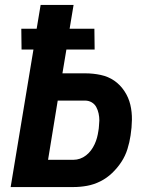

<svg xmlns="http://www.w3.org/2000/svg" viewBox="-20 -755 640 775"><path d="M23 0 115 -555H67L66 -639H128L144 -735H277L261 -639H361L362 -555H248L232 -459H324Q356 -459 386.5 -452.5Q417 -446 441 -429.5Q465 -413 482 -387.5Q499 -362 506 -332.5Q513 -303 512.5 -271.5Q512 -240 507 -208Q503 -181 494.5 -153.5Q486 -126 470 -101.5Q454 -77 432.5 -56.5Q411 -36 385 -23Q359 -10 331.5 -5Q304 0 277 0ZM174 -110H277Q290 -110 303 -114.5Q316 -119 327.5 -128Q339 -137 347.5 -148.5Q356 -160 362 -173Q368 -186 371.5 -199Q375 -212 377 -226Q379 -236 379.5 -247Q380 -258 381 -269Q381 -283 378 -297Q375 -311 368.5 -323Q362 -335 350 -342Q338 -349 323 -349H213Z"/></svg>

Font: Iosevka Aile Extrabold
Style: Italic
Weight: 800
Italic angle: -9°
Designer: Belleve Invis
Foundry: Belleve Invis
Version: Version 31.1.0; ttfautohint (v1.8.4)